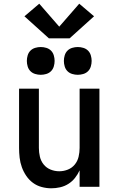

<svg xmlns="http://www.w3.org/2000/svg" viewBox="-20 -1009 640 1037"><path d="M257 8Q231 8 205 1Q179 -6 158 -21.5Q137 -37 122 -59Q107 -81 98 -106Q89 -131 86 -157.5Q83 -184 83 -210V-530H190V-210Q190 -186 195.5 -162.5Q201 -139 216 -120.5Q231 -102 253.5 -93Q276 -84 300 -84Q324 -84 346.5 -93Q369 -102 384 -120.5Q399 -139 404.5 -162.5Q410 -186 410 -210V-530H517V0H410V-89Q400 -67 385 -48Q370 -29 349.5 -16Q329 -3 305 2.5Q281 8 257 8ZM400 -605Q385 -605 370 -609.5Q355 -614 344.5 -624.5Q334 -635 329.5 -650Q325 -665 325 -680Q325 -695 329.5 -710Q334 -725 344.5 -735.5Q355 -746 370 -750.5Q385 -755 400 -755Q415 -755 430 -750.5Q445 -746 455.5 -735.5Q466 -725 470.5 -710Q475 -695 475 -680Q475 -665 470.5 -650Q466 -635 455.5 -624.5Q445 -614 430 -609.5Q415 -605 400 -605ZM200 -605Q185 -605 170 -609.5Q155 -614 144.5 -624.5Q134 -635 129.5 -650Q125 -665 125 -680Q125 -695 129.5 -710Q134 -725 144.5 -735.5Q155 -746 170 -750.5Q185 -755 200 -755Q215 -755 230 -750.5Q245 -746 255.5 -735.5Q266 -725 270.5 -710Q275 -695 275 -680Q275 -665 270.5 -650Q266 -635 255.5 -624.5Q245 -614 230 -609.5Q215 -605 200 -605ZM244 -802 112 -921 192 -989 300 -865 408 -989 488 -921 356 -802Z"/></svg>

Font: Iosevka Curly SmBdEx
Style: Regular
Weight: 600
Width: 7
Monospace: yes
Designer: Belleve Invis
Foundry: Belleve Invis
Version: Version 11.1.0; ttfautohint (v1.8.3)